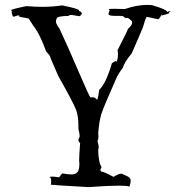

<svg xmlns="http://www.w3.org/2000/svg" viewBox="-20 -756 728 786"><path d="M342 10Q424 4 467 4Q501 4 510 8Q515 -7 515 -16Q515 -23 510 -28.5Q505 -34 478 -45H475Q466 -45 445 -32Q409 -51 398 -53Q391 -54 391 -60Q391 -64 396 -72Q383 -90 382 -143Q384 -147 384 -154Q384 -163 379 -179Q383 -183 383 -197L382 -210Q386 -260 394.5 -288Q403 -316 455 -433Q464 -454 482 -477Q490 -503 519 -537Q555 -619 565 -644Q574 -676 580 -687Q598 -684 627 -677Q632 -678 642 -696L644 -695Q644 -694 641 -692Q672 -700 672 -702L671 -703Q671 -705 679 -710H676Q665 -710 664 -704L665 -706Q665 -717 602 -735L584 -736Q540 -736 491 -719L448 -720Q424 -720 423 -718L424 -719Q425 -719 429 -714Q424 -704 424 -698Q424 -691 452 -691H472Q474 -691 474 -690L473 -689Q475 -691 478 -691Q484 -691 493 -682L499 -683Q506 -683 515 -674Q521 -670 521 -663Q521 -653 504 -638Q500 -626 461 -550Q463 -542 463 -533Q463 -519 458 -502Q458 -506 455 -506Q450 -506 438 -497Q414 -414 386 -388Q383 -361 378 -347Q370 -358 358 -358L351 -357Q347 -357 303 -460Q259 -563 223 -640Q209 -657 209 -669Q209 -673 212.5 -681.5Q216 -690 261 -691Q263 -695 272 -695L285 -693Q299 -690 304 -690Q305 -690 306.5 -690Q308 -690 315 -699V-700Q315 -708 303 -711L304 -713Q304 -720 234 -734Q197 -728 153 -728Q122 -728 88 -731Q25 -718 25 -714L27 -713L29 -707L28 -705H27Q29 -701 30.5 -694.5Q32 -688 36 -688Q39 -688 42.5 -689.5Q46 -691 53 -693Q60 -693 60 -690L59 -687Q82 -684 97 -680Q101 -676 114 -654Q143 -618 169 -545Q187 -527 187 -518L219 -444Q281 -335 292 -305Q301 -279 301 -242V-228Q306 -210 306 -200Q306 -193 303.5 -190Q301 -187 301 -183Q301 -177 308 -170Q304 -120 304 -101Q304 -90 305 -90V-85Q305 -55 293 -48Q288 -42 271 -42Q258 -42 237 -46H236Q233 -46 222 -30Q204 -33 194 -33Q183 -33 181 -29L184 -30Q189 -30 189.5 -15.5Q190 -1 187 0Q187 1 342 10Z"/></svg>

Font: Xiaobo Songti 小帛宋体
Style: Regular
Weight: 400
Version: Version 1.501;March 17, 2024;FontCreator 14.0.0.2814 64-bit